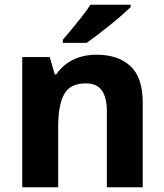

<svg xmlns="http://www.w3.org/2000/svg" viewBox="-20 -786 690 806"><path d="M385.1 -556.4Q475 -556.4 527 -509Q579.1 -461.6 579.1 -355.6V0H428.6V-318Q428.6 -376.9 407.5 -406.4Q386.3 -436 341 -436Q273.3 -436 248.8 -389.6Q224.2 -343.2 224.2 -256V0H73.4V-546.4H188.8L209.9 -473.4H216.1Q234.1 -500.2 259.4 -518.7Q284.7 -537.2 316.3 -546.8Q348 -556.4 385.1 -556.4ZM528.4 -756Q513.9 -742 490.8 -721.7Q467.7 -701.4 440.8 -679.9Q413.9 -658.4 388.5 -638.9Q363.1 -619.4 343.9 -606H243.8V-619.2Q260 -638.2 281.5 -663.9Q302.9 -689.6 324.2 -716.8Q345.5 -744 359.5 -766H528.4Z"/></svg>

Font: Noto Sans Meetei Mayek
Style: Regular
Weight: 400
Designer: Monotype Design Team and Neelakash Kshetrimayum
Foundry: Monotype Imaging Inc.
Version: Version 2.002